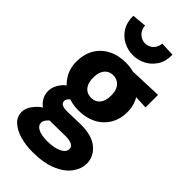

<svg xmlns="http://www.w3.org/2000/svg" viewBox="-325 -905 1223 1223"><g transform="rotate(45 286.5 -293.5)"><path d="M353 -364Q353 -398 342.5 -420Q332 -442 313.5 -453.5Q295 -465 271 -465Q248 -465 230 -454Q212 -443 201.5 -420.5Q191 -398 191 -363Q191 -330 201.5 -307.5Q212 -285 230.5 -274Q249 -263 273 -263Q296 -263 314 -274Q332 -285 342.5 -307.5Q353 -330 353 -364ZM501 -363Q501 -299 472 -250.5Q443 -202 391.5 -175.5Q340 -149 273 -149Q206 -149 154 -176Q102 -203 72.5 -251Q43 -299 43 -361Q43 -427 71.5 -476Q100 -525 152 -552Q204 -579 273 -579Q337 -579 388.5 -550Q440 -521 470.5 -472.5Q501 -424 501 -363ZM561 -578V-465L380 -473L273 -567ZM173 -41 226 3Q192 19 175.5 38Q159 57 159 74Q159 100 188 115Q217 130 272 130Q330 130 368 112Q406 94 406 65Q406 42 383 32.5Q360 23 320 24L206 26Q155 27 120 9.5Q85 -8 66.5 -37Q48 -66 48 -99Q48 -142 79 -182Q110 -222 174 -241L191 -166Q178 -157 171.5 -147Q165 -137 165 -129Q165 -109 182 -101Q199 -93 230 -94L340 -97Q444 -99 497 -55Q550 -11 550 52Q550 100 517.5 144.5Q485 189 418.5 217Q352 245 251 245Q191 245 139 230Q87 215 55 185.5Q23 156 23 113Q23 73 60 31Q97 -11 173 -41ZM190 -832Q193 -793 217.5 -772Q242 -751 270 -751Q299 -751 322 -770.5Q345 -790 349 -828L445 -824Q446 -764 420 -724Q394 -684 354 -663.5Q314 -643 269 -643Q225 -643 184.5 -663Q144 -683 118.5 -723Q93 -763 93 -823Z"/></g></svg>

Font: Yaldevi
Style: Bold
Weight: 700
Designer: Sol Matas, Rajitha Manaperi, Kosala Senevirathne
Foundry: Mooniak
Version: Version 1.100